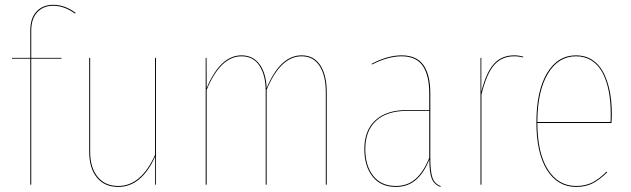

<svg xmlns="http://www.w3.org/2000/svg" viewBox="-20 -753 2574 783"><path d="M196.8 -729.5Q156.7 -729.5 132.1 -703.1Q107.4 -676.8 107.4 -627.4V-517.1H231L230.5 -513.7H107.4V0H103.5V-513.7H28.8V-517.1H103.5V-627.9Q103.5 -679.2 129.2 -706.3Q154.8 -733.4 196.8 -733.4Q244.6 -733.4 288.1 -700.7L286.1 -697.3Q242.2 -729.5 196.8 -729.5Z M616.2 -517.1V0H612.8V-114.7Q556.6 9.3 462.4 9.3Q406.2 9.3 375 -29.1Q343.8 -67.4 343.8 -134.3V-517.1H347.7V-134.3Q347.7 -69.8 377.9 -32.2Q408.2 5.4 462.4 5.4Q555.2 5.4 612.3 -121.1V-517.1Z M1210 -527.3Q1260.3 -527.3 1286.4 -486.6Q1312.5 -445.8 1312.5 -377.9V0H1308.6V-377.9Q1308.6 -444.3 1283.4 -483.9Q1258.3 -523.4 1210 -523.4Q1124 -523.4 1067.4 -386.7V0H1063.5V-382.3Q1063.5 -445.8 1038.3 -484.6Q1013.2 -523.4 964.8 -523.4Q879.4 -523.4 822.8 -386.7V0H818.8V-517.1H822.3L822.8 -394Q878.9 -527.3 964.8 -527.3Q1011.2 -527.3 1038.1 -491.5Q1064.9 -455.6 1067.4 -393.6Q1123 -527.3 1210 -527.3Z M1734.9 -108.4Q1734.9 -53.2 1743.7 -28.3Q1752.4 -3.4 1777.3 5.9L1775.9 9.3Q1750 -1 1740.5 -25.4Q1731 -49.8 1731 -102.5Q1708.5 -46.9 1675.3 -18.8Q1642.1 9.3 1594.2 9.3Q1532.7 9.3 1499.3 -33.2Q1465.8 -75.7 1465.8 -145Q1465.8 -221.2 1511 -262.7Q1556.2 -304.2 1639.2 -304.2H1730.5V-372.6Q1730.5 -445.8 1703.9 -484.6Q1677.2 -523.4 1617.7 -523.4Q1562.5 -523.4 1496.6 -489.7L1496.1 -493.2Q1561.5 -527.3 1617.7 -527.3Q1679.2 -527.3 1707 -487.5Q1734.9 -447.8 1734.9 -372.6ZM1594.2 5.4Q1642.1 5.4 1674.8 -23.4Q1707.5 -52.2 1730.5 -109.4V-300.8H1639.6Q1557.6 -300.8 1513.7 -260.3Q1469.7 -219.7 1469.7 -145Q1469.7 -77.1 1502.2 -35.9Q1534.7 5.4 1594.2 5.4Z M2076.7 -527.3Q2095.7 -527.3 2113.8 -522L2113.3 -518.6Q2096.2 -523.4 2076.7 -523.4Q2025.9 -523.4 1994.9 -487.5Q1963.9 -451.7 1943.4 -367.2V0H1939.5V-517.1H1942.9V-378.9Q1962.9 -458 1994.4 -492.7Q2025.9 -527.3 2076.7 -527.3Z M2475.1 -287.6Q2475.1 -272 2473.6 -251.5H2171.4Q2171.9 -128.4 2214.4 -61.5Q2256.8 5.4 2329.6 5.4Q2367.2 5.4 2395.8 -9Q2424.3 -23.4 2453.6 -53.2L2456.1 -50.3Q2425.8 -20 2397 -5.4Q2368.2 9.3 2329.6 9.3Q2254.4 9.3 2210.9 -59.6Q2167.5 -128.4 2167.5 -253.4Q2167.5 -382.3 2210.9 -454.8Q2254.4 -527.3 2329.1 -527.3Q2366.2 -527.3 2394.5 -509.3Q2422.9 -491.2 2440.2 -458.5Q2457.5 -425.8 2466.3 -382.8Q2475.1 -339.8 2475.1 -287.6ZM2469.7 -255.4Q2470.7 -268.1 2470.7 -288.6Q2470.7 -339.8 2462.4 -381.8Q2454.1 -423.8 2437.3 -456.1Q2420.4 -488.3 2392.8 -505.9Q2365.2 -523.4 2329.1 -523.4Q2256.8 -523.4 2214.4 -452.6Q2171.9 -381.8 2171.4 -255.4Z"/></svg>

Font: Fira Sans Compressed Four
Style: Regular
Weight: 100
Width: 1
Designer: Carrois Corporate & Edenspiekermann AG
Foundry: Carrois Corporate GbR & Edenspiekermann AG
Version: Version 4.203;PS 004.203;hotconv 1.0.88;makeotf.lib2.5.64775